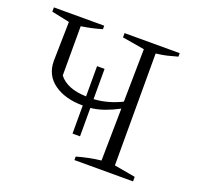

<svg xmlns="http://www.w3.org/2000/svg" viewBox="-97 -577 691 674"><g transform="rotate(20 248.0 -239.5)"><path d="M246 0V-13Q266 -19 291 -24Q316 -29 336 -31L339 -226Q315 -213 289 -203.5Q263 -194 236 -191V-85H208V-190Q142 -190 100.5 -219.5Q59 -249 59 -303L62 -449L-5 -463V-479H183V-466Q163 -460 144.5 -456Q126 -452 106 -449V-265Q136 -226 208 -224V-337H236V-224Q288 -227 339 -252L342 -449L259 -463V-479H465V-466Q444 -460 427.5 -456Q411 -452 386 -449V-31L465 -17V0Z"/></g></svg>

Font: Piazzolla ExtraLight
Style: Regular
Weight: 200
Designer: Juan Pablo del Peral
Foundry: Huerta Tipografica
Version: Version 1.330